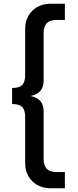

<svg xmlns="http://www.w3.org/2000/svg" viewBox="-20 -758 419 1030"><path d="M251 252Q221 252 196 242Q171 232 153 214Q135 196 125 171.5Q115 147 115 117V-130Q115 -168 99 -184Q83 -200 45 -200V-286Q83 -286 99 -302Q115 -318 115 -356V-603Q115 -633 125 -657.5Q135 -682 153 -700Q171 -718 196 -728Q221 -738 251 -738H328V-651H282Q214 -651 214 -581V-323Q214 -293 198 -272Q182 -251 144 -243Q182 -235 198 -214Q214 -193 214 -163V95Q214 165 282 165H328V252Z"/></svg>

Font: Gantari SemiBold
Style: Regular
Weight: 600
Designer: Anugrah Pasau
Foundry: Lafontype
Version: Version 1.000; ttfautohint (v1.8.4)